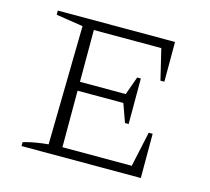

<svg xmlns="http://www.w3.org/2000/svg" viewBox="-81 -613 777 709"><g transform="rotate(15 307.5 -259.0)"><path d="M498 -169H513V0H57V-15Q81 -22 105 -26Q129 -30 152 -32L160 -486L57 -502V-518H505V-366H490L462 -483H204V-285H379L404 -355H418V-181H404L379 -251H204V-35H469Z"/></g></svg>

Font: Piazzolla SC ExtraLight
Style: Regular
Weight: 200
Designer: Juan Pablo del Peral
Foundry: Huerta Tipografica
Version: Version 1.330